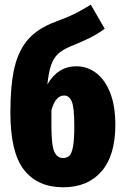

<svg xmlns="http://www.w3.org/2000/svg" viewBox="-20 -776 527 814"><path d="M469 -247Q469 -117 410.5 -49.5Q352 18 248 18Q140 18 82 -55.5Q24 -129 24 -299Q24 -416 41.5 -490Q59 -564 100.5 -610.5Q142 -657 216 -684Q267 -703 294.5 -716.5Q322 -730 365 -756L424 -654Q392 -631 360 -615Q328 -599 278 -579Q245 -565 226 -547.5Q207 -530 196.5 -499.5Q186 -469 181 -418Q225 -495 304 -495Q349 -495 386.5 -467.5Q424 -440 446.5 -384Q469 -328 469 -247ZM295 -242Q295 -319 284.5 -345Q274 -371 252 -371Q215 -371 198 -309V-242Q198 -161 210 -133.5Q222 -106 247 -106Q264 -106 274 -115.5Q284 -125 289.5 -154Q295 -183 295 -242Z"/></svg>

Font: Fira Sans Compressed ExtraBold
Style: Regular
Weight: 800
Width: 1
Designer: bBox Type GmbH & Carrois Corporate GbR & Edenspiekermann AG
Foundry: bBox Type GmbH & Carrois Corporate GbR & Edenspiekermann AG
Version: Version 4.301